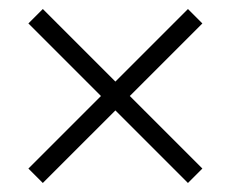

<svg xmlns="http://www.w3.org/2000/svg" viewBox="-20 -555 511 426"><path d="M75 -149 43 -181 397 -535 429 -503ZM397 -149 43 -503 75 -535 429 -181Z"/></svg>

Font: Montagu Slab 144pt Light
Style: Regular
Weight: 300
Designer: Florian Karsten
Foundry: Florian Karsten
Version: Version 1.000